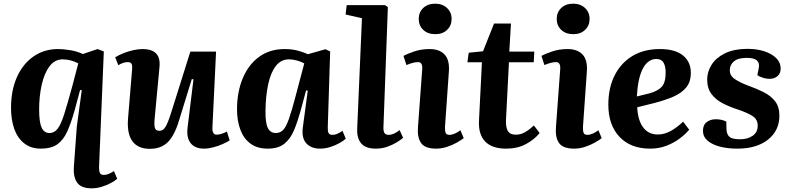

<svg xmlns="http://www.w3.org/2000/svg" viewBox="-20 -795 4304 1045"><path d="M519 117Q519 138 524.5 147.5Q530 157 545 157Q557 157 570.5 152Q584 147 600 136L618 178Q606 189 583.5 201Q561 213 534 221.5Q507 230 479 230Q421 230 399.5 198.5Q378 167 382 113L398 -106L425 -304L416 -305L386 -194Q367 -126 346 -79.5Q325 -33 292 -9.5Q259 14 202 14Q148 14 111.5 -15Q75 -44 57.5 -94Q40 -144 40 -208Q40 -303 72 -375Q104 -447 162 -487.5Q220 -528 297 -528Q324 -528 361.5 -522Q399 -516 431 -501L511 -528L545 -515ZM250 -71Q275 -71 293 -93.5Q311 -116 329 -172Q347 -228 374 -328L406 -450Q388 -460 365.5 -466Q343 -472 321 -472Q278 -472 249.5 -434Q221 -396 207 -333.5Q193 -271 193 -199Q193 -130 206.5 -100.5Q220 -71 250 -71Z M607 -483Q624 -494 649.5 -504.5Q675 -515 703.5 -521.5Q732 -528 756 -528Q858 -528 848 -430L822 -153Q818 -115 823 -99Q828 -83 848 -83Q867 -83 880 -103.5Q893 -124 910 -177L1016 -514H1156L1136 -99Q1135 -62 1159 -62Q1171 -62 1185.5 -66.5Q1200 -71 1215 -79L1230 -31Q1215 -21 1191 -10.5Q1167 0 1140.5 7Q1114 14 1091 14Q1041 14 1017.5 -16Q994 -46 1001 -101L1033 -363L1024 -365L954 -138Q930 -58 893.5 -21.5Q857 15 795 15Q731 15 700.5 -26.5Q670 -68 677 -152L699 -417Q701 -440 695.5 -448.5Q690 -457 675 -457Q663 -457 649.5 -452.5Q636 -448 624 -440Z M1764 -104Q1763 -82 1768 -71.5Q1773 -61 1790 -61Q1803 -61 1817.5 -67.5Q1832 -74 1844 -83L1862 -40Q1850 -29 1828 -16.5Q1806 -4 1778 5Q1750 14 1722 14Q1674 14 1647.5 -14.5Q1621 -43 1628 -100L1655 -301L1646 -303L1615 -188Q1599 -131 1580 -85.5Q1561 -40 1528 -13Q1495 14 1437 14Q1380 14 1343 -13.5Q1306 -41 1288 -89.5Q1270 -138 1270 -199Q1270 -294 1301 -368.5Q1332 -443 1390 -485.5Q1448 -528 1529 -528Q1571 -528 1604 -518.5Q1637 -509 1656 -500L1751 -527L1777 -515ZM1481 -71Q1504 -71 1520 -86.5Q1536 -102 1552 -146.5Q1568 -191 1590 -276L1636 -450Q1620 -459 1597 -465.5Q1574 -472 1553 -472Q1509 -472 1481 -435.5Q1453 -399 1439.5 -335.5Q1426 -272 1425 -192Q1424 -125 1438 -98Q1452 -71 1481 -71Z M1950 -696 1861 -716 1867 -767H2076L2091 -756L2067 -104Q2066 -83 2072 -72Q2078 -61 2096 -61Q2122 -61 2155 -87L2174 -45Q2163 -35 2140.5 -21Q2118 -7 2088.5 3.5Q2059 14 2026 14Q1969 14 1945.5 -15Q1922 -44 1924 -94Z M2259 -692Q2259 -728 2283.5 -751.5Q2308 -775 2349 -775Q2388 -775 2413 -751.5Q2438 -728 2438 -692Q2438 -656 2413.5 -632.5Q2389 -609 2350 -609Q2308 -609 2283.5 -632.5Q2259 -656 2259 -692ZM2278 -418Q2281 -457 2255 -457Q2231 -457 2192 -441L2176 -491Q2196 -502 2234.5 -515Q2273 -528 2318 -528Q2372 -528 2400 -498Q2428 -468 2423 -404L2402 -106Q2401 -83 2405.5 -72Q2410 -61 2426 -61Q2440 -61 2455.5 -68Q2471 -75 2486 -86L2504 -43Q2491 -33 2467.5 -19.5Q2444 -6 2414 4Q2384 14 2354 14Q2293 14 2271.5 -17Q2250 -48 2255 -105Z M2531 -508 2609 -516 2669 -667H2761L2752 -514H2888L2885 -456H2750L2734 -144Q2732 -104 2743.5 -83Q2755 -62 2788 -62Q2814 -62 2837.5 -75.5Q2861 -89 2886 -112L2917 -71Q2889 -36 2843 -11Q2797 14 2735 14Q2657 14 2620 -25.5Q2583 -65 2587 -138L2603 -456H2524Z M3010 -692Q3010 -728 3034.5 -751.5Q3059 -775 3100 -775Q3139 -775 3164 -751.5Q3189 -728 3189 -692Q3189 -656 3164.5 -632.5Q3140 -609 3101 -609Q3059 -609 3034.5 -632.5Q3010 -656 3010 -692ZM3029 -418Q3032 -457 3006 -457Q2982 -457 2943 -441L2927 -491Q2947 -502 2985.5 -515Q3024 -528 3069 -528Q3123 -528 3151 -498Q3179 -468 3174 -404L3153 -106Q3152 -83 3156.5 -72Q3161 -61 3177 -61Q3191 -61 3206.5 -68Q3222 -75 3237 -86L3255 -43Q3242 -33 3218.5 -19.5Q3195 -6 3165 4Q3135 14 3105 14Q3044 14 3022.5 -17Q3001 -48 3006 -105Z M3571 -528Q3655 -528 3697.5 -493Q3740 -458 3740 -399Q3740 -349 3714.5 -318.5Q3689 -288 3645 -269Q3601 -250 3544 -235L3448 -211Q3452 -139 3481 -101Q3510 -63 3560 -63Q3596 -63 3630.5 -82Q3665 -101 3698 -133L3731 -89Q3712 -66 3680.5 -42Q3649 -18 3608 -2Q3567 14 3519 14Q3412 14 3351.5 -50.5Q3291 -115 3291 -225Q3291 -317 3325.5 -385Q3360 -453 3422.5 -490.5Q3485 -528 3571 -528ZM3603 -400Q3603 -434 3591.5 -454Q3580 -474 3553 -474Q3507 -474 3479.5 -423Q3452 -372 3446 -270L3515 -287Q3559 -299 3581 -322Q3603 -345 3603 -400Z M4008 -37Q4049 -37 4076.5 -56Q4104 -75 4104 -111Q4104 -145 4076.5 -163Q4049 -181 3996 -199Q3952 -213 3914 -232.5Q3876 -252 3852.5 -283Q3829 -314 3829 -363Q3829 -403 3852 -441Q3875 -479 3924 -504Q3973 -529 4052 -529Q4099 -529 4139.5 -516Q4180 -503 4204.5 -479Q4229 -455 4229 -422Q4229 -396 4212 -381Q4195 -366 4169 -366Q4149 -366 4130 -372.5Q4111 -379 4102 -386L4109 -421Q4116 -449 4101 -464.5Q4086 -480 4044 -480Q3997 -480 3974.5 -461Q3952 -442 3952 -413Q3952 -383 3979.5 -364.5Q4007 -346 4052 -329Q4097 -313 4136 -293.5Q4175 -274 4198.5 -244Q4222 -214 4222 -166Q4222 -84 4160 -35Q4098 14 3993 14Q3940 14 3898 3Q3856 -8 3831 -29.5Q3806 -51 3806 -83Q3806 -115 3826.5 -130.5Q3847 -146 3876 -146Q3892 -146 3907.5 -142.5Q3923 -139 3933 -133L3934 -92Q3935 -64 3950 -50.5Q3965 -37 4008 -37Z"/></svg>

Font: Literata 36pt
Style: Bold Italic
Weight: 700
Italic angle: -2°
Designer: Latin by Veronika Burian and Jose Scaglione. Greek by Irene Vlachou. Cyrillic by Vera Evstafieva
Foundry: TypeTogether
Version: Version 3.002